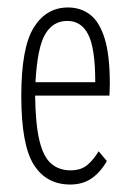

<svg xmlns="http://www.w3.org/2000/svg" viewBox="-20 -484 353 514"><path d="M168 10Q104 10 70.5 -43Q37 -96 37 -227Q37 -357 70.5 -410.5Q104 -464 162 -464Q196 -464 221 -445Q246 -426 260 -381.5Q274 -337 274 -259Q274 -249 273.5 -242.5Q273 -236 273 -228H74Q75 -152 85.5 -108Q96 -64 117 -46Q138 -28 169 -28Q197 -28 214 -42.5Q231 -57 244 -79L266 -53Q250 -24 226 -7Q202 10 168 10ZM75 -264H235Q235 -354 216.5 -391Q198 -428 160 -428Q122 -428 101 -392.5Q80 -357 75 -264Z"/></svg>

Font: Inconsolata ExtraCondensed Light
Style: Regular
Weight: 300
Width: 2
Monospace: yes
Designer: Raph Levien, Cyreal, Brenton Simpson
Foundry: Raph Levien, Cyreal, Google
Version: Version 3.100; ttfautohint (v1.8.4.7-5d5b)